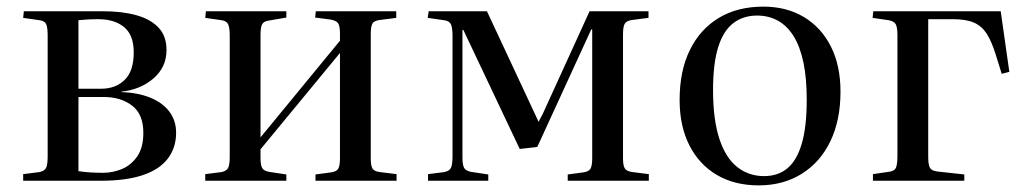

<svg xmlns="http://www.w3.org/2000/svg" viewBox="-20 -546 3099 580"><path d="M50 0V-20L98 -26Q114 -29 119 -38.5Q124 -48 124 -74V-438Q124 -463 119.5 -473Q115 -483 99 -485L50 -492L52 -512H291Q349 -512 392 -500Q435 -488 459 -462.5Q483 -437 483 -395Q483 -343 443.5 -309Q404 -275 346 -269V-268Q397 -266 434 -251Q471 -236 491.5 -209Q512 -182 512 -145Q512 -100 487 -67Q462 -34 411.5 -17Q361 0 284 0ZM291 -24Q321 -24 348.5 -35.5Q376 -47 394.5 -73.5Q413 -100 413 -145Q413 -201 379 -227Q345 -253 293 -253H217V-29Q237 -26 255 -25Q273 -24 291 -24ZM217 -278H286Q329 -278 356.5 -304.5Q384 -331 384 -388Q384 -440 355 -464Q326 -488 277 -488Q258 -488 242.5 -487Q227 -486 217 -485Z M600 0V-20L648 -26Q664 -29 669 -38.5Q674 -48 674 -74V-438Q674 -463 669 -473Q664 -483 649 -485L600 -492L602 -512H845V-493L793 -484Q777 -482 772 -473Q767 -464 767 -440V-131L1007 -423V-444Q1007 -467 1001.5 -475.5Q996 -484 978 -487L932 -493L934 -512H1177V-492L1130 -486Q1111 -484 1105.5 -475.5Q1100 -467 1100 -443V-67Q1100 -45 1105.5 -36.5Q1111 -28 1129 -26L1178 -20V0H933V-19L978 -25Q996 -27 1001.5 -36Q1007 -45 1007 -68V-386L767 -95V-70Q767 -47 772 -38.5Q777 -30 792 -27L845 -19V0Z M1273 0V-20L1321 -26Q1337 -29 1342 -38.5Q1347 -48 1347 -74V-438Q1347 -463 1342 -473Q1337 -483 1321 -485L1272 -492L1275 -512H1451L1607 -178L1620 -203L1761 -512H1939V-492L1892 -486Q1874 -484 1868 -475.5Q1862 -467 1862 -443V-67Q1862 -45 1868 -36.5Q1874 -28 1892 -26L1940 -20V0H1695V-19L1740 -25Q1758 -27 1763.5 -36Q1769 -45 1769 -68V-457H1766L1603 -102L1550 -96L1380 -455L1377 -456V-70Q1377 -48 1382 -39Q1387 -30 1402 -27L1455 -19V0Z M2272 14Q2199 14 2145.5 -17.5Q2092 -49 2062.5 -107Q2033 -165 2033 -244Q2033 -332 2064 -395Q2095 -458 2151.5 -492Q2208 -526 2286 -526Q2356 -526 2408.5 -494.5Q2461 -463 2490 -405.5Q2519 -348 2519 -269Q2519 -183 2488.5 -119.5Q2458 -56 2402 -21Q2346 14 2272 14ZM2288 -14Q2330 -14 2358.5 -37.5Q2387 -61 2402 -112Q2417 -163 2417 -245Q2417 -310 2407 -357.5Q2397 -405 2377.5 -436.5Q2358 -468 2330 -483.5Q2302 -499 2267 -499Q2225 -499 2195 -476Q2165 -453 2149.5 -403.5Q2134 -354 2134 -274Q2134 -185 2153 -127Q2172 -69 2207 -41.5Q2242 -14 2288 -14Z M2617 0V-20L2665 -27Q2682 -29 2686.5 -39.5Q2691 -50 2691 -75V-439Q2691 -463 2686 -472.5Q2681 -482 2664 -485L2616 -492L2618 -512H3003L3029 -329L3006 -323L2987 -384Q2975 -422 2960.5 -444.5Q2946 -467 2922.5 -477.5Q2899 -488 2859 -488H2784V-71Q2784 -49 2789 -39.5Q2794 -30 2811 -28L2893 -19V0Z"/></svg>

Font: Literata 60pt
Style: Regular
Weight: 400
Designer: Latin by Veronika Burian and Jose Scaglione. Greek by Irene Vlachou. Cyrillic by Vera Evstafieva.
Foundry: TypeTogether
Version: Version 3.002